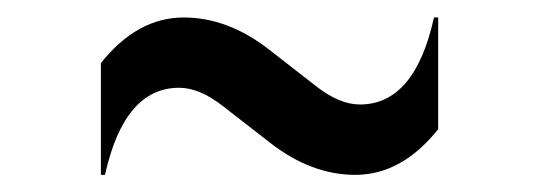

<svg xmlns="http://www.w3.org/2000/svg" viewBox="-20 -473 629 224"><path d="M97.7 -399.4Q140.1 -452.6 194.3 -452.6Q245.6 -452.6 293.5 -415.5L348.6 -372.6Q376 -351.1 399.9 -351.1Q463.9 -351.1 486.3 -452.6H491.2V-322.3Q448.7 -269 394.5 -269Q343.3 -269 295.4 -306.2L240.2 -349.1Q212.9 -370.6 189 -370.6Q125 -370.6 102.5 -269H97.7Z"/></svg>

Font: Classica
Style: Book
Weight: 400
Version: Version 1.001